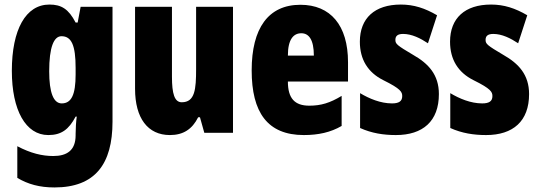

<svg xmlns="http://www.w3.org/2000/svg" viewBox="-20 -583 2367 843"><path d="M197 -563C93 -563 32 -453 32 -272C32 -99 93 10 192 10C249 10 282 -14 312 -71H317C314 -51 312 -17 312 5V11C312 78 273 102 214 102C165 102 115 90 56 59V198C103 226 154 240 219 240C398 240 474 137 474 -49V-553H334L321 -484H312C281 -544 249 -563 197 -563ZM250 -424C294 -424 312 -384 312 -285V-256C312 -168 294 -129 251 -129C215 -129 196 -176 196 -270C196 -375 216 -424 250 -424Z M1003 -553H841V-280C841 -191 836 -134 778 -134C746 -134 735 -172 735 -246V-553H573V-193C573 -64 629 10 726 10C785 10 824 -16 850 -68H858L877 0H1003Z M1299 -562C1158 -562 1085 -459 1085 -274C1085 -90 1154 10 1314 10C1378 10 1432 -2 1480 -30V-162C1429 -131 1389 -119 1338 -119C1274 -119 1244 -151 1244 -225H1508V-310C1508 -472 1431 -562 1299 -562ZM1303 -437C1336 -437 1358 -409 1358 -339H1244C1244 -411 1269 -437 1303 -437Z M1907 -170C1907 -255 1861 -304 1794 -342C1723 -384 1716 -390 1716 -408C1716 -426 1727 -434 1750 -434C1788 -434 1826 -415 1859 -393L1899 -516C1846 -547 1797 -563 1740 -563C1625 -563 1560 -503 1560 -400C1560 -322 1595 -265 1663 -231C1740 -193 1746 -179 1746 -161C1746 -138 1731 -129 1701 -129C1651 -129 1601 -150 1561 -174V-21C1612 2 1664 10 1718 10C1837 10 1907 -51 1907 -170Z M2303 -170C2303 -255 2257 -304 2190 -342C2119 -384 2112 -390 2112 -408C2112 -426 2123 -434 2146 -434C2184 -434 2222 -415 2255 -393L2295 -516C2242 -547 2193 -563 2136 -563C2021 -563 1956 -503 1956 -400C1956 -322 1991 -265 2059 -231C2136 -193 2142 -179 2142 -161C2142 -138 2127 -129 2097 -129C2047 -129 1997 -150 1957 -174V-21C2008 2 2060 10 2114 10C2233 10 2303 -51 2303 -170Z"/></svg>

Font: Noto Sans Ethiopic ExtraCondensed Black
Style: Regular
Weight: 900
Width: 2
Designer: Monotype Design Team
Foundry: Monotype Imaging Inc.
Version: Version 2.102